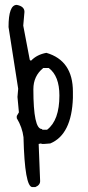

<svg xmlns="http://www.w3.org/2000/svg" viewBox="-20 -761 358 778"><path d="M47.9 -741.2Q79.1 -735.4 79.1 -712.9L74.2 -657.2L100.6 -518.6L103.5 -515.6H106.4Q129.9 -540 168 -546.9Q275.4 -515.6 275.4 -389.6V-364.3Q270.5 -215.8 183.6 -179.7L158.2 -177.7H149.4L146.5 -179.7L136.7 -177.7L142.6 -27.3Q142.6 -10.7 123 -2.9H111.3Q80.1 -2.9 75.2 -205.1Q70.3 -245.1 47.9 -282.2V-291L56.6 -305.7L50.8 -368.2L53.7 -401.4L14.6 -651.4Q14.6 -741.2 47.9 -741.2ZM115.2 -399.4Q115.2 -238.3 149.4 -238.3L152.3 -235.4H170.9Q220.7 -273.4 220.7 -374Q220.7 -453.1 177.7 -485.4H155.3Q115.2 -453.1 115.2 -399.4Z"/></svg>

Font: Sue Ellen Francisco 
Style: Regular
Weight: 400
Designer: Kimberly Geswein
Foundry: Kimberly Geswein
Version: Version 1.002 2007